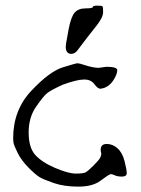

<svg xmlns="http://www.w3.org/2000/svg" viewBox="-20 -658 507 690"><path d="M235.8 -464.4Q216.3 -464.8 216.3 -490.2Q216.3 -493.7 217.3 -501.2Q218.3 -508.8 226.6 -552.7Q234.9 -596.7 248 -612.3Q261.2 -627.9 287.4 -627.9Q313.5 -627.9 313.5 -632.8Q313.5 -637.7 329.3 -637.7Q345.2 -637.7 347.9 -635.7Q350.6 -633.8 350.6 -614.3Q350.6 -594.7 324 -562Q297.4 -529.3 257.3 -475.6Q248 -464.4 235.8 -464.4ZM284.2 -372.1H280.3Q256.8 -372.1 205.1 -353.5Q163.1 -334 149.9 -323.7Q136.7 -313.5 109.9 -274.9Q83 -236.3 83 -182.1Q83 -127.9 106.4 -101.6Q129.9 -75.2 177.7 -54.7Q225.6 -34.2 252.4 -34.2Q279.3 -34.2 287.6 -38.6Q295.9 -43 315.9 -63Q335.9 -83 339.8 -90.8Q342.8 -96.7 343.8 -102.5Q343.8 -102.5 343.8 -107.4Q341.8 -115.2 341.8 -119.1Q341.8 -140.6 363.3 -140.6Q363.3 -140.6 364.3 -140.6Q384.8 -140.6 402.3 -125Q419.9 -109.4 427.7 -78.6Q435.5 -47.9 435.5 -35.6Q435.5 -23.4 418 -23.4Q402.3 -23.4 391.6 -28.3Q383.8 -32.2 377.9 -32.2Q377 -31.2 375 -31.2Q369.1 -29.3 340.8 -8.3Q312.5 12.7 261.7 12.7Q210.9 12.7 173.8 0Q136.7 -12.7 122.1 -21.5Q107.4 -30.3 81.5 -56.6Q55.7 -83 43 -109.4Q30.3 -135.7 28.8 -144Q27.3 -152.3 27.3 -161.1Q27.3 -262.7 92.8 -332Q158.2 -401.4 205.6 -416Q252.9 -430.7 258.8 -430.7Q264.6 -430.7 288.6 -422.9Q312.5 -415 334 -414.1L362.3 -418Q401.4 -418 401.4 -405.8Q401.4 -393.6 391.1 -375.5Q380.9 -357.4 367.2 -348.6Q353.5 -339.8 342.8 -339.8L341.8 -338.9Q331.1 -338.9 319.3 -355.5Q306.6 -372.1 284.2 -372.1Z"/></svg>

Font: Drukaatie burti
Style: Light
Weight: 300
Version: Version 0.14